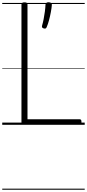

<svg xmlns="http://www.w3.org/2000/svg" viewBox="-20 -1117 778 1718"><path d="M199 0Q172 0 172 -23V-1077Q172 -1087 178.5 -1091.5Q185 -1096 199 -1096Q214 -1096 220 -1091.5Q226 -1087 226 -1077V-50H692Q701 -50 705 -44.5Q709 -39 709 -25Q709 -11 705 -5.5Q701 0 692 0ZM370 -863Q359 -867 356.5 -873Q354 -879 357 -890Q364 -913 370.5 -946Q377 -979 381.5 -1013.5Q386 -1048 387 -1074Q387 -1083 393 -1090Q399 -1097 414 -1097Q430 -1097 437.5 -1090Q445 -1083 444 -1074Q442 -1046 435 -1008.5Q428 -971 418.5 -935.5Q409 -900 398 -875Q395 -867 389.5 -863Q384 -859 370 -863ZM0 571H738V581H0ZM0 -20H738V0H0ZM0 -505H738V-500H0ZM0 -1091H738V-1081H0Z"/></svg>

Font: Playwrite PT Guides
Style: Regular
Weight: 400
Designer: Veronika Burian, José Scaglione
Foundry: TypeTogether
Version: Version 1.003